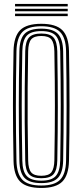

<svg xmlns="http://www.w3.org/2000/svg" viewBox="-20 -925 409 952"><path d="M184.8 7Q111.5 7 80 -24.5Q48.6 -55.9 47.1 -127.8Q45.6 -205.9 44.9 -273.1Q44.2 -340.4 44.2 -403.7Q44.2 -467 44.9 -532.3Q45.7 -597.7 47.1 -672Q48.6 -744.2 80.1 -775.6Q111.5 -807 184.8 -807Q257.1 -807 288.8 -775.6Q320.5 -744.2 322.1 -672Q323.3 -600.7 324 -533.7Q324.8 -466.7 324.7 -400.8Q324.7 -334.9 324.1 -267.4Q323.5 -199.9 322.1 -127.8Q320.4 -56.1 288.9 -24.6Q257.3 7 184.8 7ZM184.8 -5.1Q249.9 -5.1 278.1 -33.7Q306.3 -62.4 307.6 -128.2Q308.8 -199.2 309.5 -265.4Q310.2 -331.5 310.2 -396.7Q310.2 -461.8 309.6 -529.7Q309 -597.5 307.6 -671.6Q306.3 -738.1 277.8 -766.5Q249.3 -794.9 184.8 -794.9Q117.9 -794.9 90.5 -765.8Q63 -736.7 61.6 -671.6Q60.1 -593.6 59.4 -526.1Q58.7 -458.6 58.7 -395.1Q58.7 -331.6 59.4 -266.4Q60.2 -201.3 61.6 -128.2Q63 -63.2 90.6 -34.1Q118.1 -5.1 184.8 -5.1ZM184.8 -17.1Q126.4 -17.1 101.9 -42.7Q77.3 -68.3 76.1 -128.5Q74.6 -206.5 73.9 -274.1Q73.2 -341.7 73.2 -405.1Q73.2 -468.4 73.9 -533.4Q74.7 -598.3 76.1 -671.3Q77.3 -731.8 101.9 -757.3Q126.5 -782.9 184.8 -782.9Q242.8 -782.9 267.3 -756.9Q291.8 -730.9 293.1 -671.2Q294.5 -590.6 295.1 -522.7Q295.7 -454.8 295.7 -392.3Q295.7 -329.7 295 -265.7Q294.3 -201.7 293.1 -128.6Q291.8 -70 267.7 -43.6Q243.6 -17.1 184.8 -17.1ZM184.8 -29.2Q236.4 -29.2 256.9 -52.6Q277.4 -76 278.6 -129Q280 -210.5 280.6 -277.5Q281.2 -344.5 281.2 -406.1Q281.2 -467.6 280.5 -531.5Q279.8 -595.5 278.6 -670.7Q277.4 -723.2 257.3 -747Q237.1 -770.8 184.8 -770.8Q133.5 -770.8 112.6 -747.9Q91.7 -725.1 90.6 -671.2Q89.1 -597.4 88.4 -531.5Q87.7 -465.6 87.7 -401.8Q87.7 -338.1 88.4 -271.2Q89.2 -204.3 90.6 -128.6Q91.7 -74.3 113.1 -51.8Q134.4 -29.2 184.8 -29.2ZM184.8 -41.3Q141.4 -41.3 123.7 -61.3Q106 -81.2 105.1 -128.9Q103.2 -233.4 102.5 -319.8Q101.9 -406.1 102.7 -490Q103.4 -573.9 105.1 -670.9Q106 -718.7 123.5 -738.7Q141 -758.7 184.8 -758.7Q229.2 -758.7 246.3 -737.9Q263.3 -717.1 264.1 -670.3Q265.5 -586.4 266.1 -519.2Q266.7 -451.9 266.7 -391.5Q266.7 -331 266 -268Q265.3 -205 264.1 -129.6Q263.2 -82.9 246.2 -62.1Q229.2 -41.3 184.8 -41.3ZM184.8 -53.4Q222.3 -53.4 235.5 -71.6Q248.8 -89.9 249.6 -129.9Q251 -210.3 251.6 -275.3Q252.2 -340.3 252.2 -400.6Q252.2 -460.8 251.6 -525.5Q251 -590.2 249.6 -669.8Q248.8 -710.7 235.4 -728.7Q222 -746.6 184.8 -746.6Q149.1 -746.6 134.7 -729.8Q120.4 -712.9 119.6 -670.5Q117.9 -571.7 117.1 -486.5Q116.4 -401.2 117.1 -315.6Q117.7 -230 119.6 -129.3Q120.4 -87.6 134.5 -70.5Q148.6 -53.4 184.8 -53.4ZM315.8 -893.3H54.6V-905.4H315.8ZM315.8 -845H54.6V-857.1H315.8ZM315.8 -869.2H54.6V-881.2H315.8Z"/></svg>

Font: Big Shoulders Inline Display SC Thin
Style: Regular
Weight: 100
Designer: Patric King
Foundry: XO Type Co
Version: Version 2.002